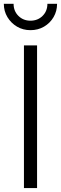

<svg xmlns="http://www.w3.org/2000/svg" viewBox="-42 -959 311 979"><path d="M147 -727.5V0H80.1V-727.5ZM113.3 -805.2Q75.2 -805.2 44.7 -823.2Q14.2 -841.3 -4.2 -871.8Q-22.5 -902.3 -22.5 -939.5H27.3Q27.3 -902.3 52 -877.9Q76.7 -853.5 113.3 -853.5Q150.4 -853.5 175 -877.9Q199.7 -902.3 199.7 -939.5H249Q249 -902.3 231.2 -871.8Q213.4 -841.3 182.6 -823.2Q151.9 -805.2 113.3 -805.2Z"/></svg>

Font: Inter 28pt Light
Style: Regular
Weight: 300
Designer: Rasmus Andersson
Foundry: rsms
Version: Version 4.001;git-66647c0bb